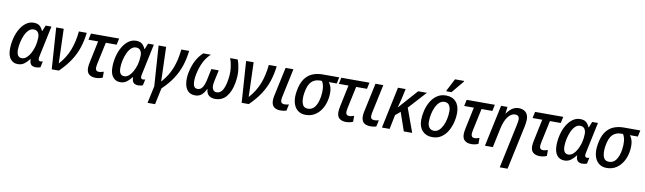

<svg xmlns="http://www.w3.org/2000/svg" viewBox="-49 -1498 8278 2463"><g transform="rotate(10 4090.0 -266.0)"><path d="M166 10Q107 10 71 -34Q35 -78 35 -163Q35 -233 52 -302Q69 -371 101 -426.5Q133 -482 178 -515.5Q223 -549 278 -549Q328 -549 355 -526.5Q382 -504 399 -463H403L434 -539H509L426 -147Q423 -135 421.5 -125Q420 -115 420 -106Q420 -75 448 -75Q463 -75 478 -80L461 -2Q452 3 434.5 6.5Q417 10 402 10Q360 10 339.5 -11Q319 -32 319 -83H316Q285 -42 250 -16Q215 10 166 10ZM204 -74Q237 -74 265.5 -99Q294 -124 315.5 -164Q337 -204 350 -250Q359 -285 363 -316Q367 -347 367 -372Q367 -414 348 -439Q329 -464 291 -464Q256 -464 227.5 -436.5Q199 -409 179 -364Q159 -319 148 -268Q137 -217 137 -171Q137 -74 204 -74Z M608 0 571 -539H669L679 -234Q680 -201 681.5 -160.5Q683 -120 683 -93H687Q769 -185 811 -292.5Q853 -400 867 -539H969Q957 -435 927.5 -344.5Q898 -254 843 -169.5Q788 -85 701 0Z M1181 10Q1128 10 1095.5 -15.5Q1063 -41 1063 -100Q1063 -116 1066 -137.5Q1069 -159 1074 -181L1132 -456H1006L1024 -539H1391L1373 -456H1232L1172 -176Q1169 -159 1166.5 -144.5Q1164 -130 1164 -118Q1164 -97 1175 -85Q1186 -73 1208 -73Q1224 -73 1239 -77Q1254 -81 1271 -86V-9Q1255 -1 1230 4.5Q1205 10 1181 10Z M1500 10Q1441 10 1405 -34Q1369 -78 1369 -163Q1369 -233 1386 -302Q1403 -371 1435 -426.5Q1467 -482 1512 -515.5Q1557 -549 1612 -549Q1662 -549 1689 -526.5Q1716 -504 1733 -463H1737L1768 -539H1843L1760 -147Q1757 -135 1755.5 -125Q1754 -115 1754 -106Q1754 -75 1782 -75Q1797 -75 1812 -80L1795 -2Q1786 3 1768.5 6.5Q1751 10 1736 10Q1694 10 1673.5 -11Q1653 -32 1653 -83H1650Q1619 -42 1584 -16Q1549 10 1500 10ZM1538 -74Q1571 -74 1599.5 -99Q1628 -124 1649.5 -164Q1671 -204 1684 -250Q1693 -285 1697 -316Q1701 -347 1701 -372Q1701 -414 1682 -439Q1663 -464 1625 -464Q1590 -464 1561.5 -436.5Q1533 -409 1513 -364Q1493 -319 1482 -268Q1471 -217 1471 -171Q1471 -74 1538 -74Z M1893 210 1941 -14 1905 -539H2003L2013 -234Q2014 -201 2015.5 -160.5Q2017 -120 2017 -93H2021Q2103 -185 2145 -292.5Q2187 -400 2201 -539H2303Q2291 -435 2261.5 -344.5Q2232 -254 2177.5 -170Q2123 -86 2036 -3L1991 210Z M2476 10Q2415 10 2381 -26Q2347 -62 2338 -123Q2329 -184 2342 -258Q2363 -359 2399.5 -426Q2436 -493 2487 -539H2586Q2534 -493 2498.5 -424Q2463 -355 2442 -254Q2428 -177 2437.5 -127Q2447 -77 2493 -77Q2532 -77 2555.5 -112Q2579 -147 2593 -210L2624 -359H2720L2688 -210Q2674 -144 2689 -110.5Q2704 -77 2742 -77Q2786 -77 2814 -118.5Q2842 -160 2857 -240Q2875 -336 2866 -413Q2857 -490 2836 -539H2935Q2955 -491 2965.5 -413Q2976 -335 2958 -235Q2937 -121 2882 -55.5Q2827 10 2737 10Q2686 10 2654.5 -16Q2623 -42 2620 -97H2616Q2589 -42 2556.5 -16Q2524 10 2476 10Z M3082 0 3045 -539H3143L3153 -234Q3154 -201 3155.5 -160.5Q3157 -120 3157 -93H3161Q3243 -185 3285 -292.5Q3327 -400 3341 -539H3443Q3431 -435 3401.5 -344.5Q3372 -254 3317 -169.5Q3262 -85 3175 0Z M3590 10Q3528 10 3499.5 -18.5Q3471 -47 3471 -99Q3471 -124 3477 -156L3559 -539H3661L3580 -159Q3576 -139 3576 -124Q3576 -98 3589 -87Q3602 -76 3625 -76Q3640 -76 3654.5 -78.5Q3669 -81 3683 -85L3665 -1Q3633 10 3590 10Z M3915 10Q3851 10 3809 -25.5Q3767 -61 3752 -124Q3737 -187 3751 -269Q3767 -368 3806.5 -427Q3846 -486 3906 -512.5Q3966 -539 4043 -539H4258L4240 -456H4136Q4167 -418 4174.5 -365Q4182 -312 4171 -246Q4159 -174 4125 -116Q4091 -58 4038 -24Q3985 10 3915 10ZM3931 -73Q3989 -73 4023 -122Q4057 -171 4070 -251Q4080 -312 4075.5 -365Q4071 -418 4047 -456H4024Q3954 -456 3911 -413Q3868 -370 3851 -263Q3838 -178 3856 -125.5Q3874 -73 3931 -73Z M4442 10Q4389 10 4356.5 -15.5Q4324 -41 4324 -100Q4324 -116 4327 -137.5Q4330 -159 4335 -181L4393 -456H4267L4285 -539H4652L4634 -456H4493L4433 -176Q4430 -159 4427.5 -144.5Q4425 -130 4425 -118Q4425 -97 4436 -85Q4447 -73 4469 -73Q4485 -73 4500 -77Q4515 -81 4532 -86V-9Q4516 -1 4491 4.5Q4466 10 4442 10Z M4761 10Q4699 10 4670.5 -18.5Q4642 -47 4642 -99Q4642 -124 4648 -156L4730 -539H4832L4751 -159Q4747 -139 4747 -124Q4747 -98 4760 -87Q4773 -76 4796 -76Q4811 -76 4825.5 -78.5Q4840 -81 4854 -85L4836 -1Q4804 10 4761 10Z M4909 0 5023 -539H5123L5094 -407Q5087 -377 5078.5 -346.5Q5070 -316 5063 -290H5065L5286 -539H5400L5191 -309L5303 0H5194L5111 -240L5047 -186L5009 0Z M5566 9Q5484 9 5436 -42Q5388 -93 5388 -183Q5388 -243 5403.5 -307Q5419 -371 5451 -425.5Q5483 -480 5532.5 -514Q5582 -548 5649 -548Q5732 -548 5779 -496Q5826 -444 5826 -353Q5826 -290 5810 -226.5Q5794 -163 5762 -109.5Q5730 -56 5681 -23.5Q5632 9 5566 9ZM5574 -75Q5608 -75 5635.5 -98.5Q5663 -122 5683 -162.5Q5703 -203 5714 -253.5Q5725 -304 5725 -358Q5725 -401 5706 -432.5Q5687 -464 5643 -464Q5606 -464 5577 -437.5Q5548 -411 5528.5 -368.5Q5509 -326 5499 -276.5Q5489 -227 5489 -181Q5489 -130 5511 -102.5Q5533 -75 5574 -75ZM5641 -602 5643 -614 5725 -772H5844L5842 -762L5709 -602Z M6075 10Q6022 10 5989.5 -15.5Q5957 -41 5957 -100Q5957 -116 5960 -137.5Q5963 -159 5968 -181L6026 -456H5900L5918 -539H6285L6267 -456H6126L6066 -176Q6063 -159 6060.5 -144.5Q6058 -130 6058 -118Q6058 -97 6069 -85Q6080 -73 6102 -73Q6118 -73 6133 -77Q6148 -81 6165 -86V-9Q6149 -1 6124 4.5Q6099 10 6075 10Z M6607 -330Q6612 -352 6615 -371Q6618 -390 6618 -406Q6618 -462 6563 -462Q6514 -462 6472 -409Q6430 -356 6407 -251L6354 0H6251L6366 -540H6449L6439 -451H6441Q6468 -493 6507 -521.5Q6546 -550 6597 -550Q6655 -550 6688.5 -517Q6722 -484 6722 -422Q6722 -401 6718 -377Q6714 -353 6710 -330L6588 240H6486Z M6966 10Q6913 10 6880.5 -15.5Q6848 -41 6848 -100Q6848 -116 6851 -137.5Q6854 -159 6859 -181L6917 -456H6791L6809 -539H7176L7158 -456H7017L6957 -176Q6954 -159 6951.5 -144.5Q6949 -130 6949 -118Q6949 -97 6960 -85Q6971 -73 6993 -73Q7009 -73 7024 -77Q7039 -81 7056 -86V-9Q7040 -1 7015 4.5Q6990 10 6966 10Z M7285 10Q7226 10 7190 -34Q7154 -78 7154 -163Q7154 -233 7171 -302Q7188 -371 7220 -426.5Q7252 -482 7297 -515.5Q7342 -549 7397 -549Q7447 -549 7474 -526.5Q7501 -504 7518 -463H7522L7553 -539H7628L7545 -147Q7542 -135 7540.5 -125Q7539 -115 7539 -106Q7539 -75 7567 -75Q7582 -75 7597 -80L7580 -2Q7571 3 7553.5 6.5Q7536 10 7521 10Q7479 10 7458.5 -11Q7438 -32 7438 -83H7435Q7404 -42 7369 -16Q7334 10 7285 10ZM7323 -74Q7356 -74 7384.5 -99Q7413 -124 7434.5 -164Q7456 -204 7469 -250Q7478 -285 7482 -316Q7486 -347 7486 -372Q7486 -414 7467 -439Q7448 -464 7410 -464Q7375 -464 7346.5 -436.5Q7318 -409 7298 -364Q7278 -319 7267 -268Q7256 -217 7256 -171Q7256 -74 7323 -74Z M7837 10Q7773 10 7731 -25.5Q7689 -61 7674 -124Q7659 -187 7673 -269Q7689 -368 7728.5 -427Q7768 -486 7828 -512.5Q7888 -539 7965 -539H8180L8162 -456H8058Q8089 -418 8096.5 -365Q8104 -312 8093 -246Q8081 -174 8047 -116Q8013 -58 7960 -24Q7907 10 7837 10ZM7853 -73Q7911 -73 7945 -122Q7979 -171 7992 -251Q8002 -312 7997.5 -365Q7993 -418 7969 -456H7946Q7876 -456 7833 -413Q7790 -370 7773 -263Q7760 -178 7778 -125.5Q7796 -73 7853 -73Z"/></g></svg>

Font: Noto Sans SemiCondensed Medium
Style: Italic
Weight: 500
Width: 4
Italic angle: -12°
Designer: Monotype Design Team
Foundry: Monotype Imaging Inc.
Version: Version 2.013; ttfautohint (v1.8.4.7-5d5b)